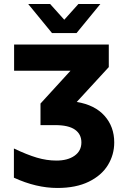

<svg xmlns="http://www.w3.org/2000/svg" viewBox="-20 -921 624 953"><path d="M49 -39V-184Q114 -153 163 -138.5Q212 -124 260 -124Q316 -124 350 -148Q384 -172 384 -214Q384 -255 352 -277.5Q320 -300 254 -300H181V-407L330 -570H50V-700H520V-588L361 -415Q451 -400 499 -346Q547 -292 547 -214Q547 -153 515.5 -101.5Q484 -50 420.5 -19Q357 12 265 12Q160 12 49 -39ZM120 -901H229L299 -823L369 -901H478L360 -757H238Z"/></svg>

Font: Chess Sans
Style: Bold
Weight: 700
Designer: Wolf Bōese
Foundry: Wolf Bōese
Version: Version 7.223